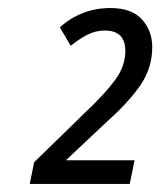

<svg xmlns="http://www.w3.org/2000/svg" viewBox="-20 -874 399 478"><path d="M54 -416H303L315 -475H144L244 -569Q299 -618 329 -661Q359 -704 359 -757Q359 -797 333.5 -825.5Q308 -854 255 -854Q183 -854 129 -806L156 -760Q177 -777 197.5 -787.5Q218 -798 241 -798Q292 -798 292 -747Q292 -709 266 -674Q240 -639 190 -592L65 -470Z"/></svg>

Font: Noto Sans UI SemiCondensed
Style: Italic
Weight: 400
Width: 4
Italic angle: -12°
Designer: Monotype Design Team
Foundry: Monotype Imaging Inc.
Version: Version 1.901